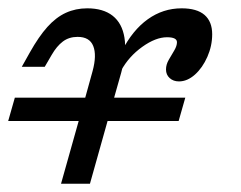

<svg xmlns="http://www.w3.org/2000/svg" viewBox="-36 -446 586 466"><path d="M170.2 -206.5 188.7 -273.4Q199.2 -312.1 190.3 -334.3Q181.5 -356.5 152.4 -356.5Q131.5 -356.5 116.5 -345.2Q101.6 -333.9 89.5 -312.9L72.6 -283.9H16.9L36.3 -318.5Q58.1 -357.3 79 -380.6Q100 -404 123.8 -414.9Q147.6 -425.8 175.8 -425.8Q214.5 -425.8 237.5 -407.7Q260.5 -389.5 266.1 -354.4Q271.8 -319.4 258.1 -269.4L240.3 -206.5ZM112.1 0 170.2 -206.5H240.3L182.3 0ZM398.4 -248.4Q384.7 -248.4 375.8 -256.5Q366.9 -264.5 366.9 -277.4Q366.9 -289.5 373.8 -301.2Q380.6 -312.9 387.1 -323.8Q393.5 -334.7 393.5 -343.5Q393.5 -355.6 369.4 -355.6Q341.9 -355.6 309.3 -332.3Q276.6 -308.9 258.1 -275L259.7 -321.8Q285.5 -372.6 322.6 -399.2Q359.7 -425.8 404.8 -425.8Q441.9 -425.8 460.5 -409.7Q479 -393.5 479 -362.9Q479 -334.7 467.3 -308.1Q455.6 -281.5 437.1 -264.9Q418.5 -248.4 398.4 -248.4ZM-16.1 -152.4 0 -208.9H413.7L397.6 -152.4Z"/></svg>

Font: Playfair 5pt SemiExpanded Light
Style: Italic
Weight: 300
Width: 6
Italic angle: -15.6°
Designer: Claus Eggers Sørensen
Foundry: Claus Eggers Sørensen
Version: Version 2.203